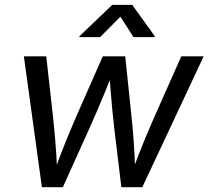

<svg xmlns="http://www.w3.org/2000/svg" viewBox="-20 -781 870 801"><path d="M154.8 0 79.6 -545.9H172.9L199.7 -307.6Q205.1 -258.8 210.4 -197.3Q215.8 -135.7 218.8 -57.1H203.6Q230.5 -131.8 255.6 -193.6Q280.8 -255.4 303.7 -307.6L408.7 -545.9H502.4L527.3 -307.6Q532.7 -258.8 537.4 -197.3Q542 -135.7 544.4 -57.1H528.8Q556.2 -132.3 581.5 -193.6Q606.9 -254.9 630.4 -307.6L736.3 -545.9H829.6L573.7 0H486.3L456.5 -247.1Q452.6 -281.7 448.7 -320.3Q444.8 -358.9 441.7 -401.1Q438.5 -443.4 435.5 -487.3H454.6Q437.5 -443.8 420.2 -402.1Q402.8 -360.4 386.2 -321.3Q369.6 -282.2 353.5 -246.6L242.2 0ZM397.5 -626H311L312 -630.4L448.2 -760.7H531.7L625.5 -630.4L624.5 -626H537.1L482.4 -711.4Z"/></svg>

Font: Inter
Style: Italic
Weight: 400
Italic angle: -9.3988°
Designer: Rasmus Andersson
Foundry: rsms
Version: Version 4.001;git-66647c0bb